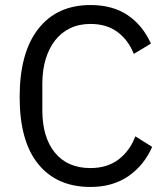

<svg xmlns="http://www.w3.org/2000/svg" viewBox="-20 -730 661 762"><path d="M339 12Q206 12 132 -78.5Q58 -169 58 -345Q58 -521 132 -615.5Q206 -710 339 -710Q427 -710 486.5 -670Q546 -630 579 -557L511 -516Q490 -570 447 -602.5Q404 -635 339 -635Q294 -635 258.5 -618Q223 -601 198.5 -569.5Q174 -538 161 -494.5Q148 -451 148 -397V-293Q148 -185 198 -124Q248 -63 339 -63Q406 -63 451 -97.5Q496 -132 517 -189L584 -147Q551 -73 489 -30.5Q427 12 339 12Z"/></svg>

Font: Aneliza
Style: Regular
Weight: 400
Designer: Mike Abbink, Paul van der Laan, Pieter van Rosmalen
Foundry: Bold Monday
Version: Version 3.001;September 8, 2019;FontCreator 11.5.0.2425 64-b